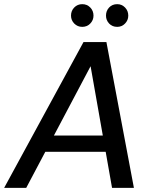

<svg xmlns="http://www.w3.org/2000/svg" viewBox="-37 -902 735 922"><path d="M-17 0 364 -700H474L606 0H501L398 -584L89 0ZM115 -173 155 -251H513L526 -173ZM358 -773Q335 -773 319.5 -789Q304 -805 304 -827Q304 -850 319.5 -866Q335 -882 358 -882Q381 -882 396.5 -866Q412 -850 412 -827Q412 -805 396.5 -789Q381 -773 358 -773ZM526 -773Q502 -773 487 -789Q472 -805 472 -827Q472 -850 487 -866Q502 -882 526 -882Q548 -882 563.5 -866Q579 -850 579 -827Q579 -805 563.5 -789Q548 -773 526 -773Z"/></svg>

Font: DM Sans 18pt Medium
Style: Italic
Weight: 500
Italic angle: -10°
Designer: Colophon Foundry, Jonny Pinhorn
Foundry: Colophon Foundry
Version: Version 4.004;gftools[0.9.30]